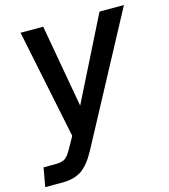

<svg xmlns="http://www.w3.org/2000/svg" viewBox="-128 -647 830 942"><g transform="rotate(-15 287.0 -175.5)"><path d="M-15 206 2 110H59Q92 110 108.5 101Q125 92 144 58L178 -3L64 -557H179L254 -136L465 -557H589L244 88Q208 155 170 180.5Q132 206 72 206Z"/></g></svg>

Font: Open Sauce One Medium Italic
Style: Regular
Weight: 500
Italic angle: -10°
Designer: Alfredo Marco Pradil
Foundry: Creative Sauce Fz LLC
Version: Version 1.477